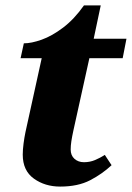

<svg xmlns="http://www.w3.org/2000/svg" viewBox="-20 -679 487 709"><path d="M202 10Q146 10 105 -19.5Q64 -49 64 -108Q64 -126 67 -149Q70 -172 74 -191L134 -464H56L68 -519Q96 -519 134 -532.5Q172 -546 213 -577Q254 -608 290 -659H352L326 -536H447L433 -464H310L251 -197Q246 -174 243.5 -157.5Q241 -141 241 -127Q241 -105 255 -92.5Q269 -80 290 -80Q312 -80 331 -88Q350 -96 367 -107L392 -69Q358 -37 313 -13.5Q268 10 202 10Z"/></svg>

Font: Noto Serif ExtraBold
Style: Italic
Weight: 800
Italic angle: -12°
Designer: Monotype Design Team
Foundry: Monotype Imaging Inc.
Version: Version 2.013